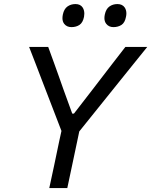

<svg xmlns="http://www.w3.org/2000/svg" viewBox="-20 -950 764 970"><path d="M229 0Q241.5 -59 253.5 -114Q265 -169 279 -236L290.5 -288.5L192.5 -543Q176 -585 161.5 -624Q146.5 -662.5 127 -713H223.5Q241 -665 253.5 -630.5Q265.5 -596 277 -565Q288 -534 301 -497L345 -376H353.5L444 -493Q474 -532 498.5 -564Q523 -596 550 -631Q577 -665.5 613.5 -713H724Q689.5 -670.5 655 -627.5Q620 -584 587 -543L380.5 -286L370 -236Q356 -169 344.2 -114Q332.5 -59 320 0ZM516.5 -830Q507.5 -841.5 507.5 -858.5Q507.5 -867 509.5 -876.5Q515.5 -905 532.8 -917.2Q550 -929.5 573.5 -929.5Q598.5 -929.5 610.5 -911.5Q618.5 -899 618.5 -882Q618.5 -874 616.5 -865Q611 -835.5 593.8 -824.2Q576.5 -813 553 -813Q529.5 -813 516.5 -830ZM341 -813Q317 -813 304 -830Q295.5 -841.5 295.5 -858Q295.5 -866.5 297.5 -876.5Q303.5 -905 320.8 -917.2Q338 -929.5 361.5 -929.5Q386.5 -929.5 398 -911.5Q406 -898.5 406 -881Q406 -873.5 404.5 -865Q398.5 -835.5 381.5 -824.2Q364.5 -813 341 -813Z"/></svg>

Font: Heraclito
Style: Italic
Weight: 400
Italic angle: -12°
Designer: Kostas Bartsokas (font) & Cristiano Sobral (main changes)
Foundry: Kostas Bartsokas (font) & Cristiano Sobral (main changes)
Version: Version 1.00;July 8, 2020;FontCreator 13.0.0.2655 64-bit